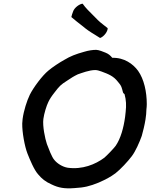

<svg xmlns="http://www.w3.org/2000/svg" viewBox="-20 -998 813 1036"><path d="M102 -356C101 -348 101 -340 100 -332C99 -286 113 -208 128 -170C141 -137 164 -81 186 -57C205 -34 226 -17 258 -3C297 16 329 21 381 17C435 14 464 7 513 -13C551 -30 573 -41 603 -63C630 -84 670 -127 691 -155C711 -181 733 -231 745 -265C752 -290 760 -322 765 -353C768 -373 770 -391 770 -407C771 -416 772 -426 772 -436C772 -503 757 -571 725 -616C698 -653 650 -688 586 -686C574 -700 566 -707 549 -714C539 -718 513 -729 499 -729C481 -729 458 -726 432 -718C389 -706 360 -695 327 -675C303 -662 262 -635 241 -617C208 -590 161 -527 141 -487C125 -454 108 -401 102 -356ZM214 -356C218 -386 231 -428 241 -448C248 -463 259 -480 275 -500C301 -534 308 -541 341 -562C365 -578 377 -586 400 -597C421 -604 461 -620 494 -620C503 -620 515 -617 528 -612C566 -598 593 -587 616 -557C629 -541 634 -536 639 -517C640 -512 642 -507 643 -502C644 -497 647 -493 652 -490C661 -458 662 -429 658 -394L655 -367C647 -308 631 -250 604 -211C592 -195 558 -160 543 -147C495 -111 424 -82 345 -93C316 -98 289 -116 274 -134C259 -150 242 -198 233 -221C223 -250 209 -318 214 -356ZM365 -906C383 -890 403 -875 422 -860C447 -839 463 -828 493 -810L520 -793C541 -800 562 -829 561 -846L537 -865C513 -883 503 -895 482 -916C463 -935 441 -956 426 -978C412 -978 381 -958 374 -935C370 -925 367 -915 365 -906Z"/></svg>

Font: Hussar Pisanka
Style: Kur
Weight: 400
Designer: Robert Jablonski
Foundry: Cannot Into Space Fonts
Version: Version 1.070